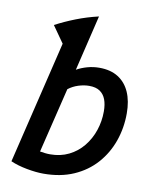

<svg xmlns="http://www.w3.org/2000/svg" viewBox="-87 -842 735 921"><g transform="rotate(10 280.0 -381.5)"><path d="M188 13Q152 13 106.5 4.5Q61 -4 27 -19L171 -617L114 -698Q159 -722 211.5 -742.5Q264 -763 320 -776L255 -505Q278 -518 306.5 -526Q335 -534 365 -534Q420 -534 457 -510.5Q494 -487 513 -444Q532 -401 532 -341Q532 -270 509.5 -206Q487 -142 443 -92.5Q399 -43 335 -15Q271 13 188 13ZM204 -84Q254 -84 294.5 -104Q335 -124 363.5 -159Q392 -194 407 -238.5Q422 -283 422 -331Q422 -365 413 -389Q404 -413 384.5 -426.5Q365 -440 332 -440Q307 -440 280 -431.5Q253 -423 231 -406L154 -89Q165 -87 178 -85.5Q191 -84 204 -84Z"/></g></svg>

Font: Ubuntu Sans Mono Medium
Style: Italic
Weight: 500
Italic angle: -13.5°
Monospace: yes
Designer: Dalton Maag Ltd
Foundry: Dalton Maag Ltd
Version: Version 1.006